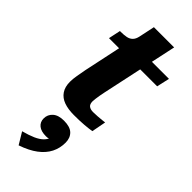

<svg xmlns="http://www.w3.org/2000/svg" viewBox="-333 -730 1127 1127"><g transform="rotate(45 231.0 -166.0)"><path d="M217 5Q169 5 134.5 -7.5Q100 -20 81.5 -47.5Q63 -75 63 -117Q63 -140 68 -169.5Q73 -199 79 -230L141 -522L216 -540H462L444 -460H44L60 -535H68Q94 -535 113.5 -539Q133 -543 146 -556Q159 -569 164 -593L185 -692H353L251 -216Q247 -199 244.5 -182.5Q242 -166 240 -152.5Q238 -139 238 -130Q238 -106 250.5 -96.5Q263 -87 285 -87Q303 -87 321.5 -88.5Q340 -90 355 -91.5Q370 -93 378 -94L361 -5Q338 -1 302.5 2Q267 5 217 5ZM114 360 70 287Q115 275 145.5 261.5Q176 248 194 230Q212 212 219 187Q222 183 225 183Q228 183 231 186Q234 189 234 194Q226 201 215 205Q204 209 190 209Q149 209 127.5 191.5Q106 174 106 144Q106 112 130 90.5Q154 69 200 69Q251 69 274.5 92Q298 115 298 154Q298 200 278.5 238.5Q259 277 218.5 307.5Q178 338 114 360Z"/></g></svg>

Font: Roboto Serif 20pt
Style: Bold Italic
Weight: 700
Italic angle: -10°
Version: Version 1.007